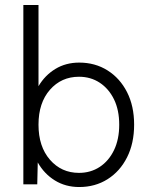

<svg xmlns="http://www.w3.org/2000/svg" viewBox="-20 -742 608 773"><path d="M299 11Q244 11 201 -15.5Q158 -42 132 -88L130 0H74V-722H135V-395Q161 -439 203 -464.5Q245 -490 299 -490Q363 -490 413 -458.5Q463 -427 491.5 -371Q520 -315 520 -240Q520 -165 491.5 -108.5Q463 -52 413 -20.5Q363 11 299 11ZM298 -46Q345 -46 381.5 -70Q418 -94 439 -137.5Q460 -181 460 -240Q460 -299 439 -342Q418 -385 381.5 -409Q345 -433 298 -433Q227 -433 181 -380.5Q135 -328 135 -240Q135 -152 181 -99Q227 -46 298 -46Z"/></svg>

Font: Zen Kaku Gothic New
Style: Regular
Weight: 400
Designer: Yoshimichi Ohira
Foundry: Positype
Version: Version 1.001